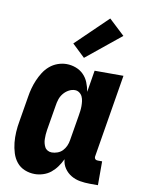

<svg xmlns="http://www.w3.org/2000/svg" viewBox="-87 -836 675 904"><g transform="rotate(10 250.0 -383.5)"><path d="M143 8Q117 8 94 -1.5Q71 -11 56 -29.5Q41 -48 33.5 -72Q26 -96 23.5 -121Q21 -146 22.5 -172Q24 -198 29 -225L49 -345Q52 -365 57.5 -385.5Q63 -406 71.5 -426Q80 -446 92 -465Q104 -484 121 -498.5Q138 -513 159 -520.5Q180 -528 201 -528Q224 -528 245.5 -520Q267 -512 282.5 -496.5Q298 -481 306.5 -460Q315 -439 319 -416L336 -520H474L409 -126Q408 -122 408.5 -118Q409 -114 411.5 -111Q414 -108 417.5 -107Q421 -106 425 -106H445V8H406Q382 8 359 4Q336 0 316.5 -11.5Q297 -23 284 -42Q271 -61 269 -85Q260 -66 247.5 -48.5Q235 -31 219 -18Q203 -5 182.5 1.5Q162 8 143 8ZM204 -106Q217 -106 231 -111Q245 -116 255 -126.5Q265 -137 271 -150.5Q277 -164 279 -178L299 -298Q301 -310 302.5 -321.5Q304 -333 304 -345Q304 -357 302.5 -368.5Q301 -380 296.5 -390Q292 -400 282.5 -407Q273 -414 261 -414Q246 -414 231.5 -406Q217 -398 206.5 -385Q196 -372 191 -356.5Q186 -341 184 -326L164 -206Q162 -195 161.5 -184.5Q161 -174 161 -163.5Q161 -153 163.5 -143Q166 -133 170.5 -124.5Q175 -116 184 -111Q193 -106 204 -106ZM276 -571 215 -629 366 -775 441 -705Z"/></g></svg>

Font: Iosevka Heavy
Style: Italic
Weight: 900
Italic angle: -9°
Monospace: yes
Designer: Belleve Invis
Foundry: Belleve Invis
Version: Version 32.5.0; ttfautohint (v1.8.4)